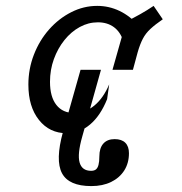

<svg xmlns="http://www.w3.org/2000/svg" viewBox="-20 -446 623 659"><path d="M208.9 11.3Q150 11.3 113.7 -34.3Q77.4 -79.8 77.4 -155.6Q77.4 -209.7 96.4 -258.5Q115.3 -307.3 148.4 -344.8Q181.5 -382.3 224.2 -404Q266.9 -425.8 313.7 -425.8Q354 -425.8 390.3 -408.5Q426.6 -391.1 457.3 -356.5L404 -303.2Q393.5 -336.3 371 -352.8Q348.4 -369.4 316.1 -369.4Q283.1 -369.4 253.6 -353.2Q224.2 -337.1 201.2 -308.5Q178.2 -279.8 164.9 -243.1Q151.6 -206.5 151.6 -165.3Q151.6 -113.7 173.4 -85.9Q195.2 -58.1 234.7 -58.1Q272.6 -58.1 303.6 -83.5Q334.7 -108.9 354.8 -156.5L347.6 -105.6Q325 -49.2 289.5 -19Q254 11.3 208.9 11.3ZM366.1 -206.5 412.9 -371.8Q438.7 -384.7 461.7 -397.6Q484.7 -410.5 507.3 -425.8L538.7 -379.8Q512.9 -362.1 496.4 -346.8Q479.8 -331.5 470.2 -312.9Q460.5 -294.4 452.4 -266.1L436.3 -206.5ZM262.1 23.4Q245.2 83.1 253.2 111.7Q261.3 140.3 292.7 140.3Q303.2 140.3 309.3 135.5Q315.3 130.6 318.1 119.8Q321 108.9 321 91.1Q321 62.1 334.7 46.8Q348.4 31.5 373.4 31.5Q397.6 31.5 410.1 44Q422.6 56.5 422.6 79.8Q422.6 113.7 406.5 139.1Q390.3 164.5 361.3 178.6Q332.3 192.7 293.5 192.7Q216.1 192.7 192.7 148.4Q169.4 104 196 7.3L256.5 -206.5H326.6Z"/></svg>

Font: Playfair 5pt SemiExpanded Light
Style: Italic
Weight: 300
Width: 6
Italic angle: -15.6°
Designer: Claus Eggers Sørensen
Foundry: Claus Eggers Sørensen
Version: Version 2.203